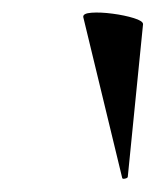

<svg xmlns="http://www.w3.org/2000/svg" viewBox="-20 -754 245 302"><path d="M172 -475 111 -727Q110 -733 124 -734Q138 -735 157 -732.5Q176 -730 190.5 -725.5Q205 -721 205 -716L181 -476Q181 -474 176.5 -473Q172 -472 172 -475Z"/></svg>

Font: Cormorant Infant Light
Style: Italic
Weight: 300
Italic angle: -10°
Designer: Christian Thalmann (Catharsis Fonts)
Foundry: Catharsis Fonts
Version: Version 4.001